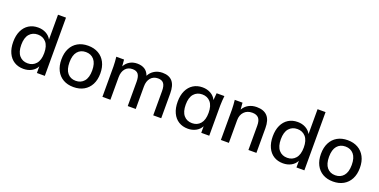

<svg xmlns="http://www.w3.org/2000/svg" viewBox="-18 -1504 4506 2280"><g transform="rotate(20 2235.0 -363.5)"><path d="M267 9Q200 9 150 -22Q100 -53 72.5 -112Q45 -171 45 -252Q45 -333 72.5 -391.5Q100 -450 150 -481.5Q200 -513 267 -513Q323 -513 367.5 -489Q412 -465 435 -422V-736H536V0H436V-84Q414 -40 369 -15.5Q324 9 267 9ZM292 -70Q357 -70 397 -116Q437 -162 437 -252Q437 -342 397 -387.5Q357 -433 292 -433Q226 -433 186.5 -387.5Q147 -342 147 -252Q147 -162 186.5 -116Q226 -70 292 -70Z M899 9Q824 9 769 -22.5Q714 -54 684 -112.5Q654 -171 654 -252Q654 -333 684 -391.5Q714 -450 769 -481.5Q824 -513 899 -513Q974 -513 1029.5 -481.5Q1085 -450 1115.5 -391.5Q1146 -333 1146 -252Q1146 -171 1115.5 -112.5Q1085 -54 1029.5 -22.5Q974 9 899 9ZM899 -70Q965 -70 1004 -116Q1043 -162 1043 -252Q1043 -342 1004 -387.5Q965 -433 899 -433Q833 -433 794.5 -387.5Q756 -342 756 -252Q756 -162 794.5 -116Q833 -70 899 -70Z M1264 0V-383Q1264 -412 1261.5 -442.5Q1259 -473 1256 -504H1354L1361 -420Q1384 -464 1425 -488.5Q1466 -513 1520 -513Q1576 -513 1614 -489Q1652 -465 1670 -414Q1693 -460 1737.5 -486.5Q1782 -513 1839 -513Q1923 -513 1965 -464Q2007 -415 2007 -312V0H1906V-307Q1906 -373 1883 -402.5Q1860 -432 1811 -432Q1753 -432 1719 -392Q1685 -352 1685 -284V0H1584V-307Q1584 -373 1561.5 -402.5Q1539 -432 1489 -432Q1431 -432 1398 -392Q1365 -352 1365 -284V0Z M2345 9Q2278 9 2228 -22Q2178 -53 2150.5 -112Q2123 -171 2123 -252Q2123 -333 2150.5 -391.5Q2178 -450 2228 -481.5Q2278 -513 2345 -513Q2403 -513 2449 -487Q2495 -461 2516 -415L2524 -504H2622Q2619 -473 2616.5 -442.5Q2614 -412 2614 -383V0H2513V-83Q2490 -39 2445 -15Q2400 9 2345 9ZM2370 -70Q2435 -70 2474.5 -116Q2514 -162 2514 -252Q2514 -342 2474.5 -387.5Q2435 -433 2370 -433Q2304 -433 2264.5 -387.5Q2225 -342 2225 -252Q2225 -162 2264 -116Q2303 -70 2370 -70Z M2761 0V-383Q2761 -412 2758.5 -442.5Q2756 -473 2753 -504H2851L2858 -419Q2884 -465 2928.5 -489Q2973 -513 3030 -513Q3119 -513 3164.5 -464Q3210 -415 3210 -312V0H3109V-306Q3109 -373 3082.5 -402.5Q3056 -432 3002 -432Q2938 -432 2900 -392Q2862 -352 2862 -286V0Z M3547 9Q3480 9 3430 -22Q3380 -53 3352.5 -112Q3325 -171 3325 -252Q3325 -333 3352.5 -391.5Q3380 -450 3430 -481.5Q3480 -513 3547 -513Q3603 -513 3647.5 -489Q3692 -465 3715 -422V-736H3816V0H3716V-84Q3694 -40 3649 -15.5Q3604 9 3547 9ZM3572 -70Q3637 -70 3677 -116Q3717 -162 3717 -252Q3717 -342 3677 -387.5Q3637 -433 3572 -433Q3506 -433 3466.5 -387.5Q3427 -342 3427 -252Q3427 -162 3466.5 -116Q3506 -70 3572 -70Z M4179 9Q4104 9 4049 -22.5Q3994 -54 3964 -112.5Q3934 -171 3934 -252Q3934 -333 3964 -391.5Q3994 -450 4049 -481.5Q4104 -513 4179 -513Q4254 -513 4309.5 -481.5Q4365 -450 4395.5 -391.5Q4426 -333 4426 -252Q4426 -171 4395.5 -112.5Q4365 -54 4309.5 -22.5Q4254 9 4179 9ZM4179 -70Q4245 -70 4284 -116Q4323 -162 4323 -252Q4323 -342 4284 -387.5Q4245 -433 4179 -433Q4113 -433 4074.5 -387.5Q4036 -342 4036 -252Q4036 -162 4074.5 -116Q4113 -70 4179 -70Z"/></g></svg>

Font: Mulish SemiBold
Style: Regular
Weight: 600
Designer: Vernon Adams
Foundry: Vernon Adams
Version: Version 3.603; ttfautohint (v1.8.3)